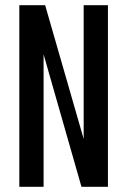

<svg xmlns="http://www.w3.org/2000/svg" viewBox="-20 -720 490 740"><path d="M54.5 0V-700H154L302.5 -184.5V-700H396V0H294L148 -510.5V0Z"/></svg>

Font: Trispace Condensed
Style: Regular
Weight: 400
Width: 3
Designer: Tyler Finck
Foundry: Etcetera Type Company
Version: Version 1.210; ttfautohint (v1.8.3)